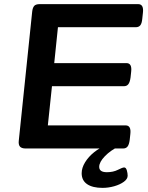

<svg xmlns="http://www.w3.org/2000/svg" viewBox="-20 -720 718 931"><path d="M105 0Q85 0 77 -9Q69 -18 71 -37L136 -663Q138 -682 145.5 -691Q153 -700 173 -700H650Q678 -700 673 -658L670 -630Q668 -607 660.5 -597.5Q653 -588 638 -588H261L243 -414H593Q621 -414 616 -372L613 -344Q610 -322 602.5 -312Q595 -302 581 -302H232L212 -112H589Q617 -112 612 -70L609 -42Q606 -19 598.5 -9.5Q591 0 577 0ZM477 191Q429 191 402.5 173Q376 155 376 120Q376 94 392.5 67Q409 40 436.5 18Q464 -4 497 -17L556 -10Q516 9 488.5 37.5Q461 66 461 89Q461 115 498 115Q529 115 551.5 103.5Q574 92 582 92Q591 92 595 106Q599 120 599 132Q599 148 580.5 161.5Q562 175 534 183Q506 191 477 191Z"/></svg>

Font: Asap Expanded Expanded SemiBold
Style: Italic
Weight: 600
Width: 7
Italic angle: -6°
Designer: Pablo Cosgaya
Foundry: Omnibus-Type
Version: Version 3.001; ttfautohint (v1.8.4.7-5d5b)